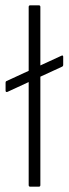

<svg xmlns="http://www.w3.org/2000/svg" viewBox="-20 -703 259 723"><path d="M8 -357Q5 -356 3 -357Q1 -358 1 -362V-391Q1 -397 5 -398L211 -493Q215 -495 216.5 -493.5Q218 -492 218 -489V-459Q218 -454 214 -452L88 -394ZM94 0Q88 0 88 -6V-677Q88 -683 94 -683H126Q132 -683 132 -677V-6Q132 0 126 0Z"/></svg>

Font: Sofia Sans ExtraLight
Style: Regular
Weight: 250
Version: Version 4.100-B